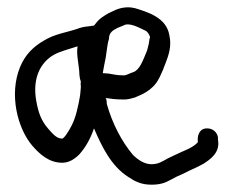

<svg xmlns="http://www.w3.org/2000/svg" viewBox="-20 -497 638 525"><path d="M576 -122C573 -136 562 -146 546 -146C524 -146 519 -124 521 -110C521 -108 521 -108 519 -106C504 -91 482 -85 458 -73L439 -64C423 -55 413 -48 394 -48C374 -48 356 -61 343 -74C313 -110 287 -159 272 -213C272 -217 272 -224 269 -229C282 -227 297 -225 314 -225C326 -224 337 -227 347 -230H348L366 -238C382 -245 402 -260 411 -276C418 -287 422 -299 427 -309V-310L433 -325C441 -346 450 -371 443 -401C435 -449 384 -464 348 -475H347C327 -480 306 -475 292 -468L277 -461C272 -458 266 -455 258 -449C247 -441 243 -434 237 -427L222 -425C211 -424 201 -422 191 -418C161 -408 129 -404 100 -386C72 -370 49 -348 35 -314C4 -239 28 -146 68 -99C87 -77 113 -52 150 -52C168 -52 183 -61 197 -75C214 -94 227 -117 237 -146C259 -95 284 -43 331 -13C349 -1 366 8 394 8C416 8 430 4 446 -5L463 -14L481 -22L499 -31C513 -37 525 -43 536 -49C553 -60 583 -79 576 -115ZM127 -347C145 -357 167 -362 191 -370C192 -370 192 -371 192 -369C188 -348 197 -315 197 -295V-294L198 -286C198 -283 199 -281 201 -274C201 -271 200 -266 201 -262V-258C200 -251 200 -241 199 -236C194 -206 187 -175 176 -154C168 -138 155 -118 150 -118C135 -118 125 -130 111 -146C93 -167 85 -188 79 -222C68 -285 92 -327 127 -347ZM278 -393C279 -408 288 -414 302 -421L317 -427C333 -437 359 -422 380 -412C383 -410 392 -398 390 -393L389 -392L387 -378C384 -368 384 -363 381 -356C371 -332 362 -306 345 -300C332 -296 325 -290 317 -291H315C299 -291 290 -294 276 -296H275L261 -297C263 -310 266 -324 269 -339L271 -353C274 -370 273 -374 278 -391Z"/></svg>

Font: Stray Cat
Style: Bd
Weight: 700
Version: Version 1.0